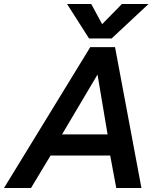

<svg xmlns="http://www.w3.org/2000/svg" viewBox="-30 -933 812 953"><path d="M303 -913H423L477 -813L575 -913H707L524 -742H412ZM418 -699H541L672 0H547L517 -161H221L124 0H-10ZM504 -266 454 -563 278 -266Z"/></svg>

Font: Prompt Medium
Style: Italic
Weight: 500
Italic angle: -12°
Designer: Katatrad Team
Foundry: CadsonDemak
Version: Version 1.001